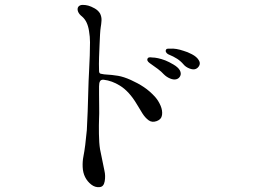

<svg xmlns="http://www.w3.org/2000/svg" viewBox="-20 -734 1040 785"><path d="M780 -452Q790 -456 795 -466.5Q800 -477 792 -489Q784 -502 765 -512Q746 -522 731 -526Q699 -537 676 -535Q672 -535 666.5 -535Q661 -535 659 -531Q656 -526 659 -520.5Q662 -515 668 -512Q690 -503 704.5 -493.5Q719 -484 730 -471Q739 -460 754.5 -454Q770 -448 780 -452ZM701 -410Q712 -413 717 -423.5Q722 -434 715 -447Q708 -459 689.5 -470Q671 -481 656 -487Q624 -499 601 -499Q597 -500 591.5 -499.5Q586 -499 584 -496Q578 -486 592 -476Q611 -463 625.5 -452Q640 -441 650 -430Q661 -419 675.5 -413Q690 -407 701 -410ZM404 -408Q421 -406 437.5 -400Q454 -394 470 -384Q508 -361 540 -307Q551 -288 562.5 -270Q574 -252 588 -242Q602 -232 621 -239Q640 -246 642.5 -264Q645 -282 636.5 -302Q628 -322 614 -338Q592 -362 568 -378Q544 -394 515 -407Q486 -420 463 -424Q440 -428 406 -430Q399 -431 392 -432.5Q385 -434 385 -444Q384 -473 385 -500Q386 -527 387 -550Q388 -573 389 -592.5Q390 -612 392 -624Q394 -634 395 -649.5Q396 -665 389 -679Q381 -692 366.5 -700Q352 -708 341 -711Q330 -714 318 -714Q306 -714 300 -706Q295 -698 299 -687Q303 -676 316 -666Q338 -647 344 -607Q348 -584 348 -561Q348 -538 347 -507Q346 -475 344 -439.5Q342 -404 341 -363Q340 -322 338.5 -279Q337 -236 335 -202Q332 -169 328.5 -141.5Q325 -114 321 -94Q317 -74 318 -51Q319 -28 328 -10Q337 8 353 20.5Q369 33 387 31Q404 30 408 7.5Q412 -15 407 -36Q403 -56 398.5 -77.5Q394 -99 389 -124Q385 -149 384.5 -186.5Q384 -224 385 -250Q386 -268 385.5 -295.5Q385 -323 385 -347.5Q385 -372 385 -381Q385 -395 389 -402Q393 -409 404 -408Z"/></svg>

Font: Hannari
Style: Regular
Weight: 400
Version: Version 1.12